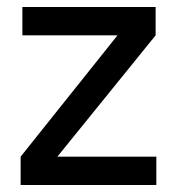

<svg xmlns="http://www.w3.org/2000/svg" viewBox="-20 -529 507 549"><path d="M144 -81 425 -428V-509H44V-428H316L39 -81V0H427V-81Z"/></svg>

Font: Arthouse Owned Medium
Style: Regular
Weight: 500
Designer: Jeremy Tribby
Foundry: Tribby Type
Version: Version 1.000;PS 001.000;hotconv 1.0.88;makeotf.lib2.5.64775